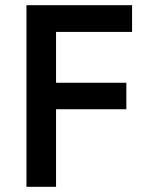

<svg xmlns="http://www.w3.org/2000/svg" viewBox="-20 -720 565 740"><path d="M82 0H196V-299H467V-401H196V-597H489V-700H82Z"/></svg>

Font: Finlandica Medium
Style: Regular
Weight: 500
Designer: Niklas Ekholm, Juho Hiilivirta, Jaakko Suomalainen
Foundry: Helsinki Type Studio
Version: Version 2.000;Glyphs 3.2 (3202)